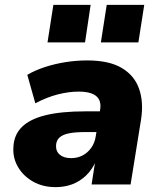

<svg xmlns="http://www.w3.org/2000/svg" viewBox="-20 -757 660 788"><path d="M208 11Q156 11 116 -11.5Q76 -34 54 -71.5Q32 -109 35 -153Q37 -203 69.5 -235.5Q102 -268 166.5 -284Q231 -300 330 -300H405L392 -215H330Q290 -215 264 -210Q238 -205 224.5 -193Q211 -181 210 -160Q209 -136 225.5 -122Q242 -108 272 -108Q298 -108 319 -119Q340 -130 354.5 -150.5Q369 -171 373 -198L391 -307Q397 -344 375 -362.5Q353 -381 303 -381Q262 -381 217 -369.5Q172 -358 125 -333L92 -450Q125 -469 165 -482Q205 -495 249 -502Q293 -509 338 -509Q427 -509 479 -478.5Q531 -448 550.5 -393.5Q570 -339 559 -267L516 0H356L371 -97H374Q358 -60 332.5 -36Q307 -12 276 -0.5Q245 11 208 11ZM394 -583 418 -737H572L548 -583ZM175 -583 199 -737H352L329 -583Z"/></svg>

Font: Nunito Sans 10pt Black
Style: Italic
Weight: 900
Italic angle: -9°
Designer: Vernon Adams
Foundry: Vernon Adams
Version: Version 3.101;gftools[0.9.27]